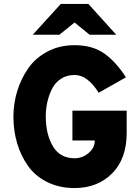

<svg xmlns="http://www.w3.org/2000/svg" viewBox="-20 -941 700 973"><path d="M434 -765 358 -827 281 -765H146L288 -921H428L569 -765ZM358 12Q280 12 219 -18.5Q158 -49 121.5 -101Q85 -153 66.5 -216Q48 -279 48 -350Q48 -416 67 -478.5Q86 -541 122.5 -594Q159 -647 220 -679.5Q281 -712 358 -712Q451 -712 511 -668Q571 -624 618 -549L480 -471Q424 -561 358 -561Q318 -561 288.5 -541.5Q259 -522 243 -489.5Q227 -457 219.5 -422Q212 -387 212 -350Q212 -261 248 -200Q284 -139 358 -139Q398 -139 429 -165.5Q460 -192 460 -226V-229H347V-380H622V-268Q622 -136 548 -62Q474 12 358 12Z"/></svg>

Font: Overpass Heavy
Style: Regular
Weight: 900
Designer: Delve Withrington, Thomas Jockin
Foundry: Delve Fonts
Version: Version 3.000;DELV;Overpass